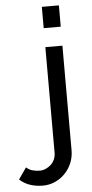

<svg xmlns="http://www.w3.org/2000/svg" viewBox="-177 -765 475 987"><g transform="rotate(-5 60.5 -272.0)"><path d="M4 186Q-31 186 -61.5 176Q-92 166 -116 144L-75 85Q-61 98 -42.5 103Q-24 108 -6 108Q10 108 25 101.5Q40 95 52 84Q64 73 71 57Q78 41 78 23V-522H166V17Q166 54 152.5 85Q139 116 116.5 138.5Q94 161 65 173.5Q36 186 4 186ZM78 -620V-730H166V-620Z"/></g></svg>

Font: Boldmen Medium
Style: Regular
Weight: 400
Designer: Matt McInerney, Pablo Impallari, Rodrigo Fuenzalida
Foundry: LIVING CONCEPT
Version: Version 1.000